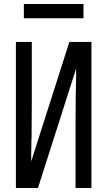

<svg xmlns="http://www.w3.org/2000/svg" viewBox="-20 -946 540 966"><path d="M60 0V-735H140V-436Q140 -353 139 -270V-260V-255L138 -240V-221L137 -176V-167V-162V-152V-147V-137V-134L329 -735H406H440V0H360V-299Q360 -382 361 -466V-475V-480L362 -495V-514L363 -559V-568V-573V-583V-588V-598V-601L171 0H94ZM100 -854V-926H400V-854Z"/></svg>

Font: Iosevka SS08
Style: Regular
Weight: 400
Monospace: yes
Designer: Belleve Invis
Foundry: Belleve Invis
Version: 2.1.0; ttfautohint (v1.8.2)